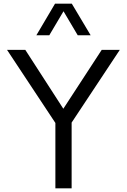

<svg xmlns="http://www.w3.org/2000/svg" viewBox="-20 -1020 687 1040"><path d="M247 -829 324 -959 401 -829H471L369 -1000H278L177 -829ZM368 -356 629 -750H531L323 -431L117 -750H18L280 -354V0H368Z"/></svg>

Font: Oakes
Style: Regular
Weight: 400
Designer: Samuel Oakes
Foundry: Samuel Oakes
Version: Version 1.003;PS 001.003;hotconv 1.0.88;makeotf.lib2.5.64775